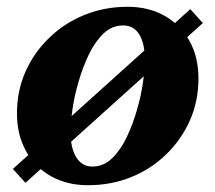

<svg xmlns="http://www.w3.org/2000/svg" viewBox="-20 -531 635 566"><path d="M239 15Q178 15 130.5 -11.5Q83 -38 56.5 -86Q30 -134 30 -196Q30 -263 55 -319.5Q80 -376 125 -419.5Q170 -463 229 -487Q288 -511 356 -511Q418 -511 465 -484.5Q512 -458 538.5 -410.5Q565 -363 565 -300Q565 -233 540 -176.5Q515 -120 470.5 -76.5Q426 -33 367 -9Q308 15 239 15ZM252 -40Q285 -40 310 -64Q335 -88 353 -125.5Q371 -163 383.5 -206Q396 -249 401.5 -288Q407 -327 407 -354Q407 -403 390.5 -429.5Q374 -456 343 -456Q310 -456 285 -432Q260 -408 242 -370.5Q224 -333 211.5 -290Q199 -247 193.5 -208Q188 -169 188 -142Q188 -94 205 -67Q222 -40 252 -40ZM55 8 18 -33 541 -504 578 -463Z"/></svg>

Font: Platypi Light
Style: Bold Italic
Weight: 700
Italic angle: -13°
Version: Version 1.200